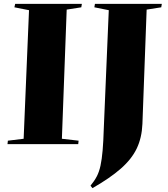

<svg xmlns="http://www.w3.org/2000/svg" viewBox="-20 -750 873 999"><path d="M131 -697 55 -712 59 -730H406L403 -712L327 -700L302 -28L389 -18L387 0H19L21 -18L103 -28ZM546 -697 471 -712 474 -730H822L819 -712L743 -700L721 -105Q718 -33 691.5 22.5Q665 78 608.5 127.5Q552 177 461 229L451 216Q471 192 483.5 168Q496 144 503 111.5Q510 79 514 32.5Q518 -14 520 -81Z"/></svg>

Font: Literata 72pt ExtraBold
Style: Italic
Weight: 800
Italic angle: -2°
Designer: Latin by Veronika Burian and Jose Scaglione. Greek by Irene Vlachou. Cyrillic by Vera Evstafieva
Foundry: TypeTogether
Version: Version 3.002